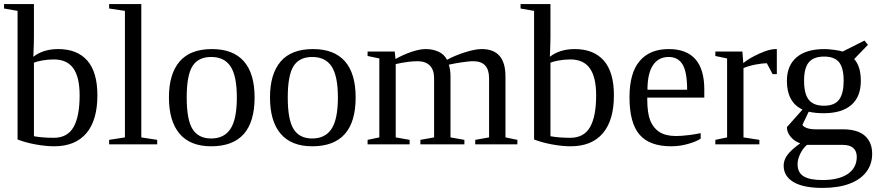

<svg xmlns="http://www.w3.org/2000/svg" viewBox="-20 -714 4354 950"><path d="M374 -242.2Q374 -332 342.8 -376Q311.5 -419.9 246.1 -419.9Q217.3 -419.9 189 -414.8Q160.6 -409.7 147.9 -403.8V-40Q189 -32.2 246.1 -32.2Q313.5 -32.2 343.8 -85Q374 -137.7 374 -242.2ZM66.9 -660.2 0 -671.9V-693.8H147.9V-529.8Q147.9 -503.4 145 -433.1Q193.8 -471.2 268.1 -471.2Q361.8 -471.2 411.9 -414.3Q461.9 -357.4 461.9 -242.2Q461.9 -118.7 407 -54.4Q352.1 9.8 248 9.8Q206.1 9.8 155.5 0.5Q105 -8.8 66.9 -23.9Z M679.2 -34.2 757.8 -22V0H520V-22L598.1 -34.2V-660.2L520 -671.9V-693.8H679.2Z M1239.7 -231.9Q1239.7 9.8 1024.9 9.8Q921.4 9.8 868.7 -52.2Q815.9 -114.3 815.9 -231.9Q815.9 -348.1 868.7 -409.7Q921.4 -471.2 1028.8 -471.2Q1133.3 -471.2 1186.5 -410.9Q1239.7 -350.6 1239.7 -231.9ZM1151.9 -231.9Q1151.9 -337.4 1121.1 -384.8Q1090.3 -432.1 1024.9 -432.1Q960.9 -432.1 932.4 -386.7Q903.8 -341.3 903.8 -231.9Q903.8 -121.1 932.9 -75Q961.9 -28.8 1024.9 -28.8Q1089.4 -28.8 1120.6 -76.7Q1151.9 -124.5 1151.9 -231.9Z M1739.7 -231.9Q1739.7 9.8 1524.9 9.8Q1421.4 9.8 1368.7 -52.2Q1315.9 -114.3 1315.9 -231.9Q1315.9 -348.1 1368.7 -409.7Q1421.4 -471.2 1528.8 -471.2Q1633.3 -471.2 1686.5 -410.9Q1739.7 -350.6 1739.7 -231.9ZM1651.9 -231.9Q1651.9 -337.4 1621.1 -384.8Q1590.3 -432.1 1524.9 -432.1Q1460.9 -432.1 1432.4 -386.7Q1403.8 -341.3 1403.8 -231.9Q1403.8 -121.1 1432.9 -75Q1461.9 -28.8 1524.9 -28.8Q1589.4 -28.8 1620.6 -76.7Q1651.9 -124.5 1651.9 -231.9Z M1937 -421.9Q1973.6 -442.9 2014.6 -457Q2055.7 -471.2 2086.9 -471.2Q2120.6 -471.2 2149.2 -458.5Q2177.7 -445.8 2191.9 -418Q2229.5 -439 2280 -455.1Q2330.6 -471.2 2363.8 -471.2Q2481 -471.2 2481 -335.9V-34.2L2540 -22V0H2331.5V-22L2399.9 -34.2V-327.1Q2399.9 -411.1 2321.8 -411.1Q2309.1 -411.1 2292.2 -409.2Q2275.4 -407.2 2258.5 -404.8Q2241.7 -402.3 2226.3 -399.2Q2210.9 -396 2200.7 -394Q2209 -367.7 2209 -335.9V-34.2L2277.8 -22V0H2060.1V-22L2127.9 -34.2V-327.1Q2127.9 -367.7 2107.2 -389.4Q2086.4 -411.1 2044.9 -411.1Q2002 -411.1 1938 -397V-34.2L2006.8 -22V0H1798.8V-22L1856.9 -34.2V-424.8L1798.8 -437V-459H1933.1Z M2929.7 -242.2Q2929.7 -332 2898.4 -376Q2867.2 -419.9 2801.8 -419.9Q2772.9 -419.9 2744.6 -414.8Q2716.3 -409.7 2703.6 -403.8V-40Q2744.6 -32.2 2801.8 -32.2Q2869.1 -32.2 2899.4 -85Q2929.7 -137.7 2929.7 -242.2ZM2622.6 -660.2 2555.7 -671.9V-693.8H2703.6V-529.8Q2703.6 -503.4 2700.7 -433.1Q2749.5 -471.2 2823.7 -471.2Q2917.5 -471.2 2967.5 -414.3Q3017.6 -357.4 3017.6 -242.2Q3017.6 -118.7 2962.6 -54.4Q2907.7 9.8 2803.7 9.8Q2761.7 9.8 2711.2 0.5Q2660.6 -8.8 2622.6 -23.9Z M3182.6 -231V-222.2Q3182.6 -154.8 3197.5 -117.4Q3212.4 -80.1 3243.4 -60.5Q3274.4 -41 3324.7 -41Q3351.1 -41 3387.2 -45.4Q3423.3 -49.8 3446.8 -55.2V-27.8Q3423.3 -12.7 3383.1 -1.5Q3342.8 9.8 3300.8 9.8Q3193.8 9.8 3144.3 -47.9Q3094.7 -105.5 3094.7 -232.9Q3094.7 -353 3145 -412.1Q3195.3 -471.2 3288.6 -471.2Q3464.8 -471.2 3464.8 -271V-231ZM3288.6 -432.1Q3237.8 -432.1 3210.7 -391.1Q3183.6 -350.1 3183.6 -270H3379.9Q3379.9 -357.4 3357.4 -394.8Q3335 -432.1 3288.6 -432.1Z M3823.7 -471.2V-347.2H3802.7L3774.4 -400.9Q3750 -400.9 3716.6 -394.3Q3683.1 -387.7 3658.7 -377V-34.2L3737.3 -22V0H3519.5V-22L3577.6 -34.2V-424.8L3519.5 -437V-459H3653.3L3657.7 -401.9Q3687 -426.3 3737.1 -448.7Q3787.1 -471.2 3816.4 -471.2Z M4239.3 -314Q4239.3 -234.9 4191.9 -194.3Q4144.5 -153.8 4055.7 -153.8Q4015.6 -153.8 3981.4 -161.1L3950.7 -97.2Q3952.1 -88.9 3969.7 -81.5Q3987.3 -74.2 4013.7 -74.2H4149.4Q4223.6 -74.2 4259.5 -42Q4295.4 -9.8 4295.4 46.9Q4295.4 98.1 4266.8 136.2Q4238.3 174.3 4183.1 195.1Q4127.9 215.8 4049.3 215.8Q3955.6 215.8 3906.5 187Q3857.4 158.2 3857.4 105Q3857.4 79.1 3875 54Q3892.6 28.8 3939.5 -4.9Q3911.6 -14.2 3892.6 -36.6Q3873.5 -59.1 3873.5 -85L3950.7 -171.9Q3873.5 -208 3873.5 -314Q3873.5 -389.2 3921.1 -430.2Q3968.8 -471.2 4059.6 -471.2Q4077.6 -471.2 4106 -467.5Q4134.3 -463.9 4149.4 -459L4257.3 -513.2L4274.4 -492.2L4206.5 -421.9Q4239.3 -385.3 4239.3 -314ZM4219.2 62Q4219.2 34.2 4202.1 18.6Q4185.1 2.9 4150.4 2.9H3972.7Q3952.1 20.5 3939.2 47.6Q3926.3 74.7 3926.3 98.1Q3926.3 140.1 3956.5 158.4Q3986.8 176.8 4049.3 176.8Q4130.9 176.8 4175 146.5Q4219.2 116.2 4219.2 62ZM4056.6 -190.9Q4109.9 -190.9 4132.1 -221.4Q4154.3 -252 4154.3 -314Q4154.3 -378.9 4131.3 -406.5Q4108.4 -434.1 4057.6 -434.1Q4006.3 -434.1 3982.4 -406.2Q3958.5 -378.4 3958.5 -314Q3958.5 -249.5 3981.9 -220.2Q4005.4 -190.9 4056.6 -190.9Z"/></svg>

Font: Tinos
Style: Regular
Weight: 400
Designer: Steve Matteson
Foundry: Monotype Imaging Inc.
Version: Version 1.23